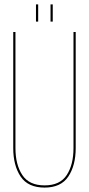

<svg xmlns="http://www.w3.org/2000/svg" viewBox="-20 -845 403 870"><path d="M143 -825H153V-747H143ZM209 -825H219V-747H209ZM323 -700V-174Q323 -95 289.5 -45Q256 5 182 5Q107 5 73.5 -45Q40 -95 40 -174V-700H50V-174Q50 -99 81 -52Q112 -5 182 -5Q252 -5 282.5 -52Q313 -99 313 -174V-700Z"/></svg>

Font: Bebas Neue Thin
Style: Regular
Weight: 200
Designer: Ryoichi Tsunekawa
Foundry: Ryoichi Tsunekawa
Version: Version 1.003;PS 001.003;hotconv 1.0.70;makeotf.lib2.5.58329